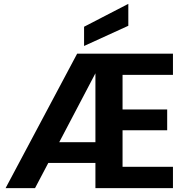

<svg xmlns="http://www.w3.org/2000/svg" viewBox="-20 -978 977 998"><path d="M647 -958V-844L417 -739V-839ZM288 -239H476V-597ZM617 -589V-409H849V-301H617V-111H879V0H476V-131H231L162 0H9L381 -699H879V-589Z"/></svg>

Font: Poppins SemiBold
Style: Regular
Weight: 600
Designer: Ninad Kale (Devanagari), Jonny Pinhorn (Latin)
Foundry: Indian Type Foundry
Version: Version 3.002 2017